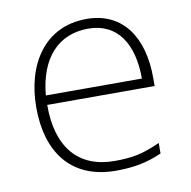

<svg xmlns="http://www.w3.org/2000/svg" viewBox="-67 -606 679 683"><g transform="rotate(-10 272.5 -265.0)"><path d="M288 -540C136 -540 58 -415 58 -260C58 -100 136 10 299 10C365 10 413 0 465 -23V-61C404 -33 365 -25 300 -25C169 -25 97 -110 98 -263H486V-294C486 -434 423 -540 288 -540ZM288 -505C395 -505 446 -421 446 -297H99C111 -432 182 -505 288 -505Z"/></g></svg>

Font: Noto Sans Myanmar UI ExtraLight
Style: Regular
Weight: 200
Designer: Monotype Design Team
Foundry: Monotype Imaging Inc.
Version: Version 2.103